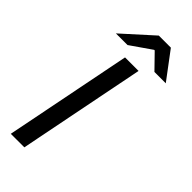

<svg xmlns="http://www.w3.org/2000/svg" viewBox="-270 -889 933 933"><g transform="rotate(45 196.5 -423.0)"><path d="M34 0 164 -655H257L127 0ZM50 -706 205 -846H288L393 -706H315L242 -781H238L130 -706Z"/></g></svg>

Font: Source Sans 3 ExtraLight Medium
Style: Italic
Weight: 500
Italic angle: -11°
Version: Version 3.052;hotconv 1.1.0;makeotfexe 2.6.0